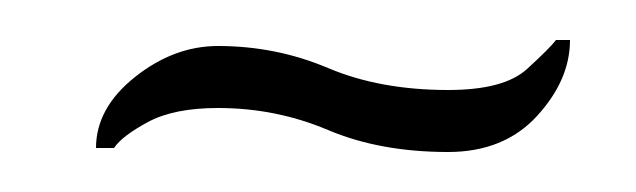

<svg xmlns="http://www.w3.org/2000/svg" viewBox="-20 -427 318 96"><path d="M204 -351Q170 -351 144 -362Q118 -373 89 -373Q67 -373 54 -366Q41 -359 37 -353H28Q28 -373 47.5 -388.5Q67 -404 89 -404Q118 -404 144 -393Q170 -382 204 -382Q232 -382 243.5 -392.5Q255 -403 258 -407H265Q265 -387 248.5 -369Q232 -351 204 -351Z"/></svg>

Font: MonteCarlo
Style: Regular
Weight: 400
Designer: Robert E. Leuschke
Foundry: Robert E. Leuschke
Version: Version 1.010; ttfautohint (v1.8.3)